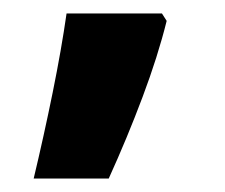

<svg xmlns="http://www.w3.org/2000/svg" viewBox="-20 -136 334 285"><path d="M220.4 -116 227.4 -105Q214.4 -52.6 191.7 7.8Q169 68.3 141.4 129H30Q45.2 65.3 58.2 1.3Q71.2 -62.8 78.8 -116Z"/></svg>

Font: Noto Sans Khmer
Style: Regular
Weight: 400
Designer: Danh Hong and the Monotype Design Team
Foundry: Monotype Imaging Inc.
Version: Version 2.003